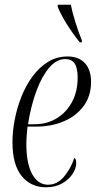

<svg xmlns="http://www.w3.org/2000/svg" viewBox="-20 -786 413 816"><path d="M176 10Q111 10 72 -38Q33 -86 33 -182Q33 -227 42.5 -277Q52 -327 71 -375Q90 -423 118.5 -461.5Q147 -500 184 -523Q221 -546 267 -546Q315 -546 341 -517.5Q367 -489 367 -438Q367 -378 335.5 -335.5Q304 -293 251.5 -270.5Q199 -248 134 -248H97Q96 -241 94 -217Q92 -193 92 -173Q92 -92 116.5 -46.5Q141 -1 184 -1Q223 -1 251.5 -34.5Q280 -68 296 -115Q299 -113 301.5 -108.5Q304 -104 304 -92Q304 -71 288.5 -47Q273 -23 244 -6.5Q215 10 176 10ZM126 -258Q180 -258 221.5 -283.5Q263 -309 286.5 -353.5Q310 -398 310 -456Q310 -498 297 -516.5Q284 -535 258 -535Q221 -535 190 -499.5Q159 -464 135.5 -401.5Q112 -339 99 -258ZM319 -606Q288 -645 264.5 -682.5Q241 -720 225 -757L226 -766H281Q287 -735 300 -693Q313 -651 328 -614V-606Z"/></svg>

Font: Noto Serif Display ExtraCondensed Light
Style: Italic
Weight: 300
Width: 2
Italic angle: -12°
Designer: Monotype Design Team
Foundry: Monotype Imaging Inc.
Version: Version 2.009